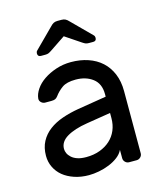

<svg xmlns="http://www.w3.org/2000/svg" viewBox="-112 -817 769 910"><g transform="rotate(-15 273.0 -362.5)"><path d="M38 0ZM38 -131Q38 -171 54 -201Q70 -231 98 -252Q126 -273 163.5 -286Q201 -299 243 -306L384 -329V-342Q384 -393 350.5 -418.5Q317 -444 267 -444Q223 -444 200.5 -428Q178 -412 162 -390Q156 -382 149 -379Q142 -376 130 -376H100Q89 -376 80.5 -384Q72 -392 73 -403Q75 -425 90.5 -448Q106 -471 132.5 -489Q159 -507 193.5 -518.5Q228 -530 267 -530Q312 -530 350.5 -517Q389 -504 416.5 -479Q444 -454 459.5 -417Q475 -380 475 -332V-27Q475 -16 467 -8Q459 0 448 0H411Q400 0 392 -8Q384 -16 384 -27V-68Q375 -49 356 -34.5Q337 -20 312.5 -10Q288 0 261.5 5Q235 10 212 10Q173 10 140.5 -1Q108 -12 85.5 -30.5Q63 -49 50.5 -75Q38 -101 38 -131ZM222 -76Q258 -76 288 -87Q318 -98 339.5 -117.5Q361 -137 372.5 -164Q384 -191 384 -224V-249L266 -230Q203 -220 166 -198Q129 -176 129 -141Q129 -130 134 -119Q139 -108 150 -98Q161 -88 178.5 -82Q196 -76 222 -76ZM276 -735Q287 -735 295 -731Q303 -727 313 -716L405 -624Q410 -619 410 -611Q410 -595 394 -595H373Q363 -595 357 -597.5Q351 -600 342 -606L266 -657L190 -606Q181 -600 175 -597.5Q169 -595 159 -595H138Q122 -595 122 -611Q122 -619 127 -624L219 -716Q229 -727 237 -731Q245 -735 256 -735Z"/></g></svg>

Font: Rubik
Style: Regular
Weight: 400
Designer: Hubert & Fischer
Foundry: Hubert & Fischer
Version: Version 1.002; ttfautohint (v1.6)